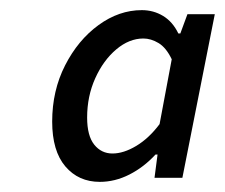

<svg xmlns="http://www.w3.org/2000/svg" viewBox="-20 -741 444 379"><path d="M177 -382Q135 -382 109 -412.5Q83 -443 83 -501Q83 -562 108.5 -612Q134 -662 174.5 -691.5Q215 -721 260 -721Q283 -721 302 -709.5Q321 -698 332 -675H336L350 -713H404L340 -390H285L291 -436H287Q264 -411 235.5 -396.5Q207 -382 177 -382ZM202 -438Q224 -438 249 -453Q274 -468 295 -496L319 -624Q308 -647 293 -656Q278 -665 263 -665Q235 -665 209.5 -643.5Q184 -622 168 -586.5Q152 -551 152 -509Q152 -473 166 -455.5Q180 -438 202 -438Z"/></svg>

Font: Source Sans 3 ExtraLight Medium
Style: Italic
Weight: 500
Italic angle: -11°
Version: Version 3.052;hotconv 1.1.0;makeotfexe 2.6.0